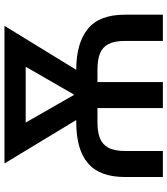

<svg xmlns="http://www.w3.org/2000/svg" viewBox="35 -782 747 857"><g transform="rotate(-90 408.5 -353.5)"><path d="M292 -386.7H301.3L107.4 -707H721.7L525.4 -386.7Q643.6 -386.7 707.5 -335.4Q771.5 -284.2 771.5 -168.9V0H654.3V-168.9Q654.3 -215.3 640.6 -242.2Q627 -269 598.9 -280.5Q570.8 -292 525.4 -292H470.7V0H354.5V-292H292Q248 -292 220.2 -281Q192.4 -270 177.7 -243.2Q163.1 -216.3 163.1 -168.9V0H46.9V-168.9Q46.9 -282.2 108.4 -334.5Q169.9 -386.7 292 -386.7ZM414.1 -395.5 539.1 -612.3H290Z"/></g></svg>

Font: Pretendard Medium
Style: Regular
Weight: 500
Designer: Base glyphs from Inter by Rasmus Andersson; Hangeul glyphs from Noto Sans CJK(Source Han Sans) by Jang Soo-young and Kan
Foundry: Kil Hyung-jin
Version: Version 1.309